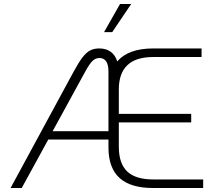

<svg xmlns="http://www.w3.org/2000/svg" viewBox="-20 -943 1086 963"><path d="M999 -43V0H748Q636 0 580.5 -49.5Q525 -99 524 -200V-243H222L89 0H33L349 -583Q375 -631 394 -655.5Q413 -680 432 -690Q451 -700 478 -700Q512 -700 535 -683.5Q558 -667 568 -635Q624 -700 748 -700H991V-657H748Q576 -657 576 -494V-372H939V-329H576V-207Q576 -123 618 -83Q660 -43 748 -43ZM524 -285V-583Q524 -652 479 -652Q459 -652 444 -637.5Q429 -623 407 -583L244 -285ZM582 -923H638L543 -782H502Z"/></svg>

Font: KoHo Light
Style: Regular
Weight: 300
Version: Version 1.000; ttfautohint (v1.6)